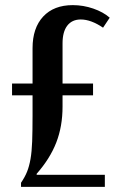

<svg xmlns="http://www.w3.org/2000/svg" viewBox="-20 -729 475 749"><path d="M107 -403V-541Q107 -620 148.5 -664.5Q190 -709 264 -709Q305 -709 344 -695.5Q383 -682 408 -660L382 -621Q335 -653 295 -653Q261 -653 242.5 -629Q224 -605 224 -560V-403H343V-357H224V-313Q224 -236 199.5 -173Q175 -110 123 -51V-47H389V0H62V-16Q77 -38 85.5 -59Q94 -80 99 -108.5Q104 -137 105.5 -177.5Q107 -218 107 -278V-357H27V-403Z"/></svg>

Font: Moniqa ExtBd Paragraph
Style: Regular
Weight: 800
Designer: Rajesh Rajput
Foundry: Rajesh Rajput
Version: Version 1.000